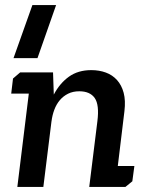

<svg xmlns="http://www.w3.org/2000/svg" viewBox="-20 -733 574 753"><path d="M59 -449H188L191 -362Q214 -406 250 -432Q286 -458 338 -458Q369 -458 395 -448.5Q421 -439 439 -419Q457 -399 465 -369Q473 -339 468 -297L442 -82H507L499 -22L472 0H330L362 -258Q370 -322 351.5 -348.5Q333 -375 291 -375Q266 -375 247 -365.5Q228 -356 214.5 -340Q201 -324 193 -302.5Q185 -281 182 -257V-258L150 0H48L93 -366H24L31 -425ZM107 -713H200L127 -505H33Z"/></svg>

Font: Zilla Slab SemiBold
Style: Regular
Weight: 600
Designer: Typotheque.com
Foundry: Typotheque type foundry
Version: Version 1.0; 2017